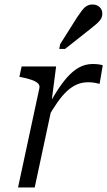

<svg xmlns="http://www.w3.org/2000/svg" viewBox="-20 -832 476 852"><path d="M60 0H134L214 -374L208 -375L229 -537H76L66 -491L77 -489Q102 -484 120.5 -477.5Q139 -471 148 -462.5Q157 -454 155 -442ZM436 -542Q433 -544 420.5 -546Q408 -548 392 -548Q359 -548 331.5 -533Q304 -518 279 -490Q254 -462 229 -422Q204 -382 175 -331L191 -308Q214 -348 235 -378Q256 -408 277 -427.5Q298 -447 321 -457Q344 -467 371 -467Q386 -467 398.5 -465Q411 -463 422 -460ZM322 -755Q334 -773 344 -786Q354 -799 365 -805.5Q376 -812 391 -812Q410 -812 422 -800.5Q434 -789 434 -772Q434 -758 427.5 -747.5Q421 -737 409.5 -727Q398 -717 384 -706L269 -615H243L247 -636Z"/></svg>

Font: Roboto Serif 20pt Light
Style: Italic
Weight: 300
Italic angle: -10°
Version: Version 1.007